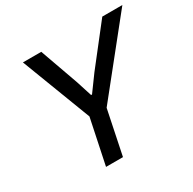

<svg xmlns="http://www.w3.org/2000/svg" viewBox="-159 -895 1068 1060"><g transform="rotate(-30 374.5 -364.5)"><path d="M224 0 284 -287 115 -729H232L319 -485L351 -385H357L430 -485L621 -729H749L390 -281L332 0Z"/></g></svg>

Font: Mona Sans ExtraLight Medium
Style: Italic
Weight: 500
Italic angle: -11.6951°
Version: Version 2.000